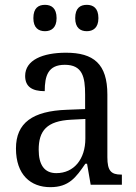

<svg xmlns="http://www.w3.org/2000/svg" viewBox="-20 -764 563 794"><path d="M339 -635C365 -635 387 -649 387 -689C387 -731 365 -744 339 -744C312 -744 291 -731 291 -689C291 -649 312 -635 339 -635ZM166 -635C192 -635 214 -649 214 -689C214 -731 192 -744 166 -744C139 -744 118 -731 118 -689C118 -649 139 -635 166 -635ZM188 10C265 10 294 -30 333 -87H340L355 0H484V-42H481C439 -42 424 -58 424 -114V-373C424 -500 367 -546 253 -546C157 -546 84 -516 84 -450C84 -406 112 -387 165 -387C165 -451 179 -496 248 -496C321 -496 332 -446 332 -373V-313L256 -310C115 -305 46 -256 46 -150C46 -41 107 10 188 10ZM213 -48C163 -48 140 -83 140 -145C140 -223 173 -264 275 -269L333 -272V-191C333 -106 286 -48 213 -48Z"/></svg>

Font: Noto Serif Ethiopic SmCn
Style: Regular
Weight: 400
Width: 4
Designer: Monotype Design Team
Foundry: Monotype Imaging Inc.
Version: Version 2.102